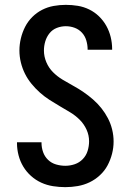

<svg xmlns="http://www.w3.org/2000/svg" viewBox="-20 -763 540 791"><path d="M249 8Q224 8 198.5 4Q173 0 150 -10.5Q127 -21 108 -38Q89 -55 76 -76.5Q63 -98 56.5 -123Q50 -148 50 -173V-177H151V-175Q151 -155 157.5 -136.5Q164 -118 178 -104.5Q192 -91 211 -85.5Q230 -80 249 -80Q269 -80 288 -86.5Q307 -93 321 -107.5Q335 -122 341 -141.5Q347 -161 347 -181Q347 -206 336.5 -229Q326 -252 308.5 -269.5Q291 -287 269.5 -300Q248 -313 226.5 -325.5Q205 -338 184 -351.5Q163 -365 144.5 -381.5Q126 -398 110 -417.5Q94 -437 83 -459Q72 -481 66 -505.5Q60 -530 60 -555Q60 -580 66 -605Q72 -630 83.5 -652.5Q95 -675 113 -693Q131 -711 153.5 -722.5Q176 -734 201 -738.5Q226 -743 251 -743Q276 -743 300.5 -739Q325 -735 347.5 -724Q370 -713 388 -695.5Q406 -678 418 -656.5Q430 -635 436 -610.5Q442 -586 442 -561V-558H341V-560Q341 -578 335.5 -596.5Q330 -615 317.5 -628.5Q305 -642 287.5 -648.5Q270 -655 251 -655Q232 -655 214 -648Q196 -641 184 -626Q172 -611 166.5 -592.5Q161 -574 161 -555Q161 -530 171 -506.5Q181 -483 198.5 -465.5Q216 -448 237.5 -435Q259 -422 281 -410Q303 -398 323.5 -384Q344 -370 363 -353.5Q382 -337 397.5 -317.5Q413 -298 424.5 -276Q436 -254 442 -229.5Q448 -205 448 -180Q448 -154 441.5 -129Q435 -104 423 -81.5Q411 -59 391.5 -41Q372 -23 349 -12Q326 -1 300.5 3.5Q275 8 249 8Z"/></svg>

Font: Iosevka SS18 Semibold
Style: Regular
Weight: 600
Monospace: yes
Designer: Belleve Invis
Foundry: Belleve Invis
Version: Version 25.1.1; ttfautohint (v1.8.4)